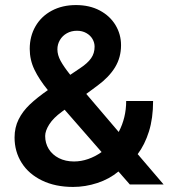

<svg xmlns="http://www.w3.org/2000/svg" viewBox="-20 -736 675 766"><path d="M38.1 -187.5Q38.1 -227.1 54.2 -259.5Q70.3 -292 98.9 -319.1Q127.4 -346.2 170.9 -376.5Q136.2 -418.9 117.4 -458Q98.6 -497.1 98.6 -541Q98.6 -591.3 121.6 -631.1Q144.5 -670.9 186.5 -693.4Q228.5 -715.8 283.2 -715.8Q337.4 -715.8 378.2 -694.1Q418.9 -672.4 440.9 -635.7Q462.9 -599.1 462.9 -555.7Q462.9 -506.8 439 -467.5Q415 -428.2 369.1 -394.5L324.2 -361.3L453.6 -209.5Q483.4 -266.1 483.4 -333H590.8Q590.8 -264.2 574.2 -211.4Q557.6 -158.7 529.3 -121.1L632.8 0H498L452.6 -51.8Q416 -21.5 368.2 -5.9Q320.3 9.8 271.5 9.8Q200.7 9.8 147.7 -15.9Q94.7 -41.5 66.4 -86.4Q38.1 -131.3 38.1 -187.5ZM275.4 -91.8Q303.7 -91.8 331.8 -101.6Q359.9 -111.3 385.3 -129.4L237.8 -298.3L226.6 -290Q192.9 -265.6 176.5 -239.7Q160.2 -213.9 160.2 -193.4Q160.2 -165 174.3 -141.8Q188.5 -118.7 214.8 -105.2Q241.2 -91.8 275.4 -91.8ZM260.3 -437.5 300.8 -464.8Q329.6 -483.9 343.5 -503.7Q357.4 -523.4 357.4 -549.8Q357.4 -565.9 348.9 -580.6Q340.3 -595.2 324.2 -604.2Q308.1 -613.3 287.1 -613.3Q264.6 -613.3 246.8 -603.3Q229 -593.3 219 -576.2Q209 -559.1 209 -539.1Q209 -516.6 221.9 -492.9Q234.9 -469.2 260.3 -437.5Z"/></svg>

Font: Pretendard JP SemiBold
Style: Regular
Weight: 600
Designer: Base glyphs from Inter by Rasmus Andersson; Hangeul glyphs from Noto Sans CJK(Source Han Sans) by Jang Soo-young and Kan
Foundry: Kil Hyung-jin
Version: Version 1.309